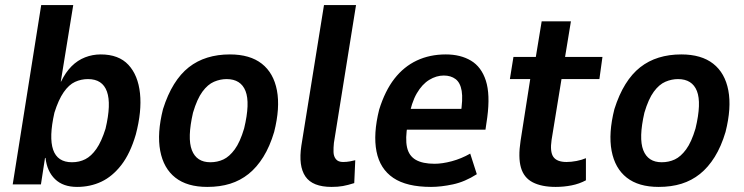

<svg xmlns="http://www.w3.org/2000/svg" viewBox="-20 -725 2926 755"><path d="M283 10Q228 10 196.5 -20.5Q165 -51 159 -104H157L141 0H30L142 -705H268L219 -404H220Q238 -441 261.5 -464.5Q285 -488 314.5 -499.5Q344 -511 376 -511Q447 -511 485 -470Q523 -429 530.5 -358Q538 -287 514 -196Q492 -121 457 -76Q422 -31 378.5 -10.5Q335 10 283 10ZM263 -87Q292 -87 315.5 -99Q339 -111 359 -139.5Q379 -168 395 -219Q418 -316 400.5 -365Q383 -414 326 -414Q299 -414 275 -403Q251 -392 230.5 -362.5Q210 -333 194 -282Q172 -185 189 -136Q206 -87 263 -87Z M795 10Q716 10 669.5 -26.5Q623 -63 610 -132Q597 -201 621 -296Q639 -353 664.5 -394Q690 -435 722.5 -460.5Q755 -486 795.5 -498.5Q836 -511 884 -511Q963 -511 1009.5 -474.5Q1056 -438 1069 -369.5Q1082 -301 1058 -206Q1041 -149 1015.5 -108Q990 -67 957.5 -41Q925 -15 885 -2.5Q845 10 795 10ZM807 -87Q835 -87 858.5 -98Q882 -109 903 -137.5Q924 -166 940 -220Q964 -320 945.5 -367Q927 -414 871 -414Q846 -414 821.5 -403.5Q797 -393 776 -364.5Q755 -336 739 -282Q716 -182 734.5 -134.5Q753 -87 807 -87Z M1284 10Q1209 10 1181 -31Q1153 -72 1165 -152L1254 -705H1380L1293 -163Q1291 -144 1291.5 -127Q1292 -110 1301 -99Q1310 -88 1329 -88Q1343 -88 1356.5 -90.5Q1370 -93 1377 -95L1373 -5Q1348 3 1328.5 6.5Q1309 10 1284 10Z M1675 10Q1579 10 1526.5 -25.5Q1474 -61 1460.5 -129.5Q1447 -198 1471 -294Q1494 -368 1531 -415.5Q1568 -463 1619 -487Q1670 -511 1733 -511Q1791 -511 1832 -486.5Q1873 -462 1890.5 -408Q1908 -354 1896 -263L1889 -215H1561L1574 -297H1809L1791 -274Q1801 -335 1795.5 -367.5Q1790 -400 1771.5 -414Q1753 -428 1725 -428Q1696 -428 1668 -411Q1640 -394 1619 -358Q1598 -322 1587 -261L1583 -236Q1573 -180 1580.5 -146Q1588 -112 1615 -96.5Q1642 -81 1689 -81Q1719 -81 1756.5 -91Q1794 -101 1829 -121L1855 -40Q1808 -10 1761 0Q1714 10 1675 10Z M2165 10Q2110 10 2075 -8Q2040 -26 2028.5 -66Q2017 -106 2027 -171L2065 -414H1985L1999 -501H2087L2110 -641H2225L2202 -501H2349L2337 -414H2188L2149 -175Q2142 -128 2156 -108Q2170 -88 2208 -88Q2226 -88 2247 -92Q2268 -96 2284 -103V-16Q2258 -2 2227.5 4Q2197 10 2165 10Z M2570 10Q2491 10 2444.5 -26.5Q2398 -63 2385 -132Q2372 -201 2396 -296Q2414 -353 2439.5 -394Q2465 -435 2497.5 -460.5Q2530 -486 2570.5 -498.5Q2611 -511 2659 -511Q2738 -511 2784.5 -474.5Q2831 -438 2844 -369.5Q2857 -301 2833 -206Q2816 -149 2790.5 -108Q2765 -67 2732.5 -41Q2700 -15 2660 -2.5Q2620 10 2570 10ZM2582 -87Q2610 -87 2633.5 -98Q2657 -109 2678 -137.5Q2699 -166 2715 -220Q2739 -320 2720.5 -367Q2702 -414 2646 -414Q2621 -414 2596.5 -403.5Q2572 -393 2551 -364.5Q2530 -336 2514 -282Q2491 -182 2509.5 -134.5Q2528 -87 2582 -87Z"/></svg>

Font: Nunito Sans 7pt Condensed
Style: Bold Italic
Weight: 700
Width: 3
Italic angle: -9°
Designer: Vernon Adams
Foundry: Vernon Adams
Version: Version 3.101;gftools[0.9.27]